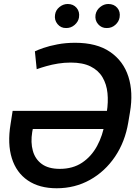

<svg xmlns="http://www.w3.org/2000/svg" viewBox="-20 -957 695 986"><path d="M366.2 -737.3Q477.1 -737.3 545.4 -690.4Q613.8 -643.6 639.4 -563.2Q665 -482.9 647.5 -380.9L638.7 -328.1Q622.1 -228.5 570.6 -152.3Q519 -76.2 441.9 -33.2Q364.7 9.8 271 9.8Q182.1 9.8 123 -30.3Q64 -70.3 40.8 -144.3Q17.6 -218.3 34.2 -319.3L44.9 -387.7H568.4L553.2 -294.4H148.4L145.5 -279.3Q136.7 -225.6 148.7 -182.6Q160.6 -139.6 194.8 -114.7Q229 -89.8 287.1 -89.8Q354 -89.8 401.6 -121.6Q449.2 -153.3 478.5 -207.3Q507.8 -261.2 518.6 -328.1L528.3 -380.9Q536.6 -432.6 532 -478.8Q527.3 -524.9 506.3 -560.3Q485.4 -595.7 445.3 -615.7Q405.3 -635.7 343.3 -635.7Q310.1 -635.7 278.3 -630.6Q246.6 -625.5 218.3 -617.4Q189.9 -609.4 168.5 -601.6L159.2 -693.4Q172.9 -700.2 202.9 -710.7Q232.9 -721.2 274.9 -729.2Q316.9 -737.3 366.2 -737.3ZM319.3 -813Q292.5 -812.5 275.4 -833.3Q258.3 -854 262.7 -881.8Q266.1 -905.3 285.4 -920.9Q304.7 -936.5 327.6 -936.5Q356.4 -936.5 373.3 -916.7Q390.1 -897 385.7 -867.7Q382.3 -845.7 363.3 -829.1Q344.2 -812.5 319.3 -813ZM527.8 -813Q501.5 -812.5 483.9 -832.8Q466.3 -853 470.7 -881.8Q475.1 -905.3 494.4 -920.9Q513.7 -936.5 536.1 -936.5Q565.4 -936.5 582.3 -916.7Q599.1 -897 594.2 -867.7Q590.8 -845.7 572 -829.1Q553.2 -812.5 527.8 -813Z"/></svg>

Font: Inter Tight Medium
Style: Italic
Weight: 500
Italic angle: -9.39999°
Designer: Rasmus Andersson
Foundry: rsms
Version: Version 3.004